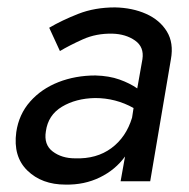

<svg xmlns="http://www.w3.org/2000/svg" viewBox="-20 -490 511 519"><path d="M142 -352 113 -415Q147 -435 191.5 -452.5Q236 -470 291 -470Q338 -469 375 -452.5Q412 -436 431 -405Q450 -374 442 -330L386 0H306L318 -67Q292 -31 250 -10.5Q208 10 157 9Q93 9 54 -29Q15 -67 24 -133Q31 -181 61.5 -215.5Q92 -250 138 -268Q184 -286 238 -286Q275 -285 303 -275Q331 -265 351 -251L365 -330Q370 -363 345 -380.5Q320 -398 284 -399Q240 -400 203.5 -383.5Q167 -367 142 -352ZM104 -135Q98 -99 122.5 -80.5Q147 -62 183 -62Q241 -60 281 -89.5Q321 -119 337 -172L341 -198Q293 -225 237 -225Q185 -224 147.5 -201.5Q110 -179 104 -135Z"/></svg>

Font: Jost*
Style: Italic
Weight: 400
Italic angle: -10°
Version: Version 3.7